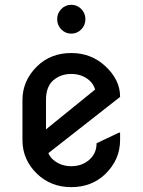

<svg xmlns="http://www.w3.org/2000/svg" viewBox="-20 -767 592 797"><path d="M234.4 -645Q217.3 -662.6 217.3 -687.3Q217.3 -711.9 234.4 -729.5Q251.5 -747.1 275.9 -747.1Q300.3 -747.1 317.4 -729.5Q334.5 -711.9 334.5 -687.3Q334.5 -662.6 317.4 -645Q300.3 -627.4 275.9 -627.4Q251.5 -627.4 234.4 -645ZM478.5 -216.3V-185.5Q478.5 -105 418 -45.4Q361.3 9.8 275.9 9.8Q191.4 9.8 133.8 -45.4Q73.2 -104 73.2 -185.5V-351.6Q73.2 -432.1 133.8 -491.7Q190.4 -546.9 275.9 -546.9Q358.9 -546.9 418 -491.7Q478.5 -435.1 478.5 -365.7V-364.7L180.7 -131.3Q188 -114.7 201.2 -103.5Q231.9 -77.1 275.9 -77.1Q319.8 -77.1 350.3 -103.5Q380.9 -129.9 380.9 -172.4L473.6 -216.3ZM170.9 -230 375 -395.5Q367.2 -419.4 350.6 -433.6Q319.8 -460 275.9 -460Q231.9 -460 201.4 -433.8Q170.9 -407.7 170.9 -351.6Z"/></svg>

Font: Nova Round
Style: Book
Weight: 400
Version: Version 2.000